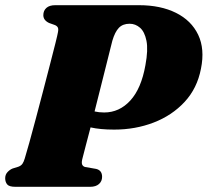

<svg xmlns="http://www.w3.org/2000/svg" viewBox="-20 -720 800 740"><path d="M754.5 -455Q740 -379.5 691.5 -327.2Q643 -275 572.5 -247.8Q502 -220.5 420 -220.5Q366 -220.5 329 -229Q319 -191.5 311.2 -161.2Q303.5 -131 299 -114Q293.5 -95 296.2 -87Q299 -79 307.5 -76.5L350.5 -69Q373.5 -63.5 373.5 -38.5Q373.5 -21.5 361.5 -10.8Q349.5 0 327 0H39.5Q15 0 7.5 -9.5Q0 -19 0 -33Q0 -47 8.8 -56.5Q17.5 -66 28.5 -70.5L51 -77.5Q61.5 -81.5 66.5 -88.8Q71.5 -96 75.5 -109.5Q81.5 -129 92.8 -169.5Q104 -210 117.8 -261.8Q131.5 -313.5 145.8 -368Q160 -422.5 172.5 -470.8Q185 -519 193.5 -553Q202 -587 203.5 -596.5Q206 -609.5 202.2 -615.2Q198.5 -621 190 -624L169 -631.5Q147 -642 147 -661.5Q147 -679 158.8 -689.5Q170.5 -700 193 -700H515.5Q599 -700 658.2 -670.5Q717.5 -641 743.8 -586Q770 -531 754.5 -455ZM413 -563Q411.5 -557 405 -531.2Q398.5 -505.5 388.8 -466.5Q379 -427.5 367.5 -381.8Q356 -336 344.5 -290.5Q361.5 -286.5 381.5 -286.5Q440 -286.5 482.2 -332.5Q524.5 -378.5 540.5 -469Q551.5 -528 544.5 -562.8Q537.5 -597.5 519.8 -613Q502 -628.5 479.5 -628.5Q453.5 -628.5 438.2 -612.8Q423 -597 413 -563Z"/></svg>

Font: Fraunces 9pt S000 Black
Style: Italic
Weight: 900
Italic angle: -16°
Version: Version 1.000; ttfautohint (v1.8.3)